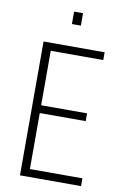

<svg xmlns="http://www.w3.org/2000/svg" viewBox="-95 -918 622 972"><g transform="rotate(10 216.0 -432.0)"><path d="M79 0V-688H393V-648H123V-368H359V-328H123V-40H393V0ZM205 -800V-864H251V-800Z"/></g></svg>

Font: Saira Condensed ExtraLight
Style: Regular
Weight: 250
Width: 3
Designer: Hector Gatti with collaboration of the Omnibus-Type team
Foundry: Omnibus-Type
Version: Version 1.101